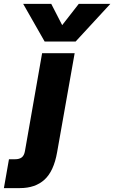

<svg xmlns="http://www.w3.org/2000/svg" viewBox="-83 -773 586 985"><path d="M305 -560H146L36 -753H180L236 -644L321 -753H483ZM-37 44H-6Q16 44 28.5 34.5Q41 25 45 2L133 -500H300L210 8Q193 105 145.5 148.5Q98 192 19 192H-63Z"/></svg>

Font: Overused Grotesk ExtraBold
Style: Italic
Weight: 800
Italic angle: -10°
Version: Version 0.003